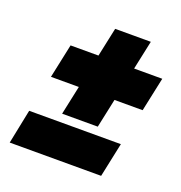

<svg xmlns="http://www.w3.org/2000/svg" viewBox="-98 -629 636 673"><g transform="rotate(20 220.0 -292.5)"><path d="M147 -200 170 -308H66L93 -435H197L220 -543H353L330 -435H435L408 -308H303L280 -200ZM9 -42 35 -170H377L350 -42Z"/></g></svg>

Font: Saira Condensed Black
Style: Italic
Weight: 900
Width: 3
Italic angle: -12°
Designer: Hector Gatti with collaboration of the Omnibus-Type team
Foundry: Omnibus-Type
Version: Version 1.101